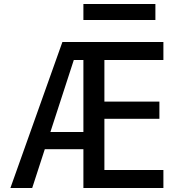

<svg xmlns="http://www.w3.org/2000/svg" viewBox="-20 -940 909 960"><path d="M397 -840V-920H757V-840ZM292 -730H797V-640H502V-432H777V-346H502V-90H797V0H397V-194H204L141 0H32ZM232 -280H397V-640H349Z"/></svg>

Font: Mplus 1p Medium
Style: Regular
Weight: 500
Version: Version 1.061